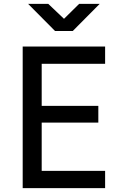

<svg xmlns="http://www.w3.org/2000/svg" viewBox="-20 -970 640 990"><path d="M264 -810H355L494 -950H388L310 -873L229 -950H125ZM97 0H522V-89H195V-338H487V-424H195V-641H522V-730H97Z"/></svg>

Font: JetBrains Mono Medium
Style: Regular
Weight: 436
Monospace: yes
Designer: Philipp Nurullin, Konstantin Bulenkov
Foundry: JetBrains
Version: Version 2.305